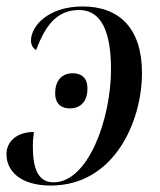

<svg xmlns="http://www.w3.org/2000/svg" viewBox="-23 -566 497 595"><path d="M233 -546C126 -546 73 -485 73 -440C73 -426 80 -416 89 -411C116 -483 151 -535 222 -535C290 -535 321 -470 321 -351C321 -199 251 -1 143 -1C99 -1 80 -37 79 -104C78 -122 80 -141 82 -157C26 -157 -3 -125 -3 -88C-3 -38 38 9 134 9C332 9 417 -191 417 -340C417 -479 346 -546 233 -546ZM194 -230C221 -230 248 -246 248 -292C248 -327 227 -339 202 -339C171 -339 148 -319 148 -277C148 -243 168 -230 194 -230Z"/></svg>

Font: Noto Serif Display SemiCondensed
Style: Italic
Weight: 400
Width: 4
Italic angle: -12°
Designer: Monotype Design Team
Foundry: Monotype Imaging Inc.
Version: Version 2.009